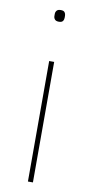

<svg xmlns="http://www.w3.org/2000/svg" viewBox="-84 -758 378 794"><g transform="rotate(10 104.5 -361.0)"><path d="M105 -673Q93 -673 88 -679Q83 -685 83 -693V-702Q83 -710 88 -716Q93 -722 105 -722Q117 -722 121.5 -716Q126 -710 126 -702V-693Q126 -685 121.5 -679Q117 -673 105 -673ZM94 -506H115V0H94Z"/></g></svg>

Font: IBM Plex Sans Condensed Thin
Style: Regular
Weight: 100
Width: 3
Designer: Mike Abbink, Paul van der Laan, Pieter van Rosmalen
Foundry: Bold Monday
Version: Version 1.3